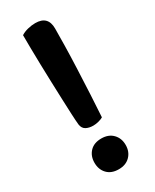

<svg xmlns="http://www.w3.org/2000/svg" viewBox="-182 -728 636 790"><g transform="rotate(-30 135.5 -332.5)"><path d="M196 -619Q196 -591 195 -539.5Q194 -488 191.5 -428.5Q189 -369 186 -309Q183 -249 180 -206Q172 -201 158.5 -197.5Q145 -194 133 -194Q113 -194 99 -201.5Q85 -209 82 -228Q80 -247 78.5 -280Q77 -313 75.5 -352.5Q74 -392 72.5 -436Q71 -480 70 -521.5Q69 -563 68.5 -599.5Q68 -636 68 -661Q82 -670 100.5 -674.5Q119 -679 136 -679Q196 -679 196 -619ZM60 -59Q60 -91 79.5 -111.5Q99 -132 134 -132Q168 -132 188 -111.5Q208 -91 208 -59Q208 -27 188 -6.5Q168 14 134 14Q99 14 79.5 -6.5Q60 -27 60 -59Z"/></g></svg>

Font: Baloo Bhaina 2 SemiBold
Style: Regular
Weight: 600
Designer: Yesha Goshar, Manish Minz, Shuchita Grover and Ek Type
Foundry: Ek Type
Version: Version 1.640;hotconv 1.0.111;makeotfexe 2.5.65597; ttfautoh